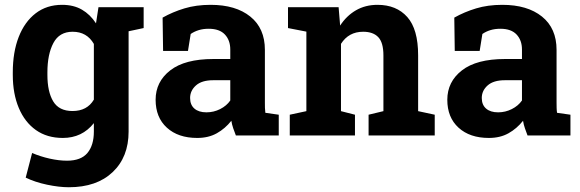

<svg xmlns="http://www.w3.org/2000/svg" viewBox="-20 -558 2390 791"><path d="M263.7 213.4Q223.6 213.4 173.8 202.9Q124 192.4 85.9 173.8L112.3 72.3Q146.5 86.9 184.8 95.5Q223.1 104 256.3 104Q313.5 104 340.1 72.3Q366.7 40.5 366.7 -16.1V-50.8Q318.4 10.3 238.8 10.3Q173.8 10.3 127.9 -22.2Q82 -54.7 57.4 -113.3Q32.7 -171.9 32.7 -249.5V-259.8Q32.7 -343.3 57.1 -405.8Q81.5 -468.3 127 -503.2Q172.4 -538.1 235.8 -538.1Q283.2 -538.1 317.4 -518.3Q351.6 -498.5 375.5 -461.9L385.7 -528.3H571.8V-442.4L509.8 -429.2V-15.6Q509.8 88.9 444.1 151.1Q378.4 213.4 263.7 213.4ZM278.8 -100.6Q338.9 -100.6 366.7 -147.5V-377Q337.9 -427.2 279.3 -427.2Q224.6 -427.2 200 -380.9Q175.3 -334.5 175.3 -259.8V-249.5Q175.3 -180.2 199.2 -140.4Q223.1 -100.6 278.8 -100.6Z M792.5 10.3Q713.9 10.3 667.5 -32Q621.1 -74.2 621.1 -147Q621.1 -221.2 681.4 -268.1Q741.7 -314.9 858.9 -314.9H928.7V-354Q928.7 -392.1 906.5 -415.8Q884.3 -439.5 839.8 -439.5Q816.9 -439.5 798.6 -433.8Q780.3 -428.2 765.6 -418L754.4 -348.1H651.9L649.9 -485.4Q691.4 -508.8 739.7 -523.4Q788.1 -538.1 847.7 -538.1Q951.2 -538.1 1011.2 -489.7Q1071.3 -441.4 1071.3 -352.5V-134.8Q1071.3 -124 1071.5 -113.8Q1071.8 -103.5 1073.2 -93.3L1128.4 -85.4V0H951.7Q946.3 -13.7 940.9 -29.3Q935.5 -44.9 933.1 -60.5Q907.7 -28.3 873.3 -9Q838.9 10.3 792.5 10.3ZM830.6 -95.2Q860.4 -95.2 887 -108.6Q913.6 -122.1 928.7 -144V-227.5H858.4Q811.5 -227.5 787.4 -206.1Q763.2 -184.6 763.2 -154.3Q763.2 -126 781 -110.6Q798.8 -95.2 830.6 -95.2Z M1173.8 0V-85.4L1242.2 -100.1V-427.7L1166.5 -442.4V-528.3H1375L1381.3 -452.6Q1407.7 -493.2 1446.5 -515.6Q1485.4 -538.1 1535.2 -538.1Q1613.3 -538.1 1658 -487.8Q1702.6 -437.5 1702.6 -330.1V-100.1L1771 -85.4V0H1498.5V-85.4L1559.6 -100.1V-329.6Q1559.6 -382.8 1538.3 -405Q1517.1 -427.2 1476.1 -427.2Q1416.5 -427.2 1384.8 -377.4V-100.1L1442.4 -85.4V0Z M1994.1 10.3Q1915.5 10.3 1869.1 -32Q1822.8 -74.2 1822.8 -147Q1822.8 -221.2 1883.1 -268.1Q1943.4 -314.9 2060.5 -314.9H2130.4V-354Q2130.4 -392.1 2108.2 -415.8Q2085.9 -439.5 2041.5 -439.5Q2018.6 -439.5 2000.2 -433.8Q1981.9 -428.2 1967.3 -418L1956.1 -348.1H1853.5L1851.6 -485.4Q1893.1 -508.8 1941.4 -523.4Q1989.7 -538.1 2049.3 -538.1Q2152.8 -538.1 2212.9 -489.7Q2272.9 -441.4 2272.9 -352.5V-134.8Q2272.9 -124 2273.2 -113.8Q2273.4 -103.5 2274.9 -93.3L2330.1 -85.4V0H2153.3Q2147.9 -13.7 2142.6 -29.3Q2137.2 -44.9 2134.8 -60.5Q2109.4 -28.3 2075 -9Q2040.5 10.3 1994.1 10.3ZM2032.2 -95.2Q2062 -95.2 2088.6 -108.6Q2115.2 -122.1 2130.4 -144V-227.5H2060.1Q2013.2 -227.5 1989 -206.1Q1964.8 -184.6 1964.8 -154.3Q1964.8 -126 1982.7 -110.6Q2000.5 -95.2 2032.2 -95.2Z"/></svg>

Font: Roboto Slab
Style: Bold
Weight: 700
Designer: Google
Version: Version 2.000; ttfautohint (v1.8.1.43-b0c9)